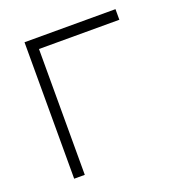

<svg xmlns="http://www.w3.org/2000/svg" viewBox="-104 -627 664 714"><g transform="rotate(-20 227.5 -270.0)"><path d="M112 0H70V-540H430V-498H112Z"/></g></svg>

Font: Manrope Variable Light
Style: Regular
Weight: 200
Designer: Mikhail Sharanda
Foundry: Mikhail Sharanda
Version: Version 4.505